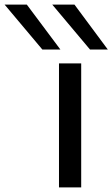

<svg xmlns="http://www.w3.org/2000/svg" viewBox="-173 -810 486 830"><path d="M82 0V-536H178V0ZM10 -596 -153 -790H-57L88 -596ZM216 -596 53 -790H149L293 -596Z"/></svg>

Font: Georama Extended
Style: Regular
Weight: 400
Width: 7
Designer: Jean-Baptiste Levee
Foundry: Production Type
Version: Version 1.000